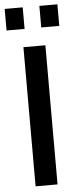

<svg xmlns="http://www.w3.org/2000/svg" viewBox="-61 -944 394 976"><g transform="rotate(-5 136.0 -456.0)"><path d="M80 0V-710H192V0ZM2 -802V-912H94V-802ZM179 -802V-912H271V-802Z"/></g></svg>

Font: Raleway Thin SemiBold
Style: Regular
Weight: 600
Version: Version 4.026